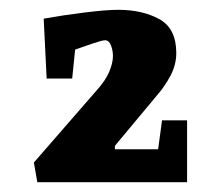

<svg xmlns="http://www.w3.org/2000/svg" viewBox="-20 -734 448 391"><path d="M75 -574 69 -696Q108 -703 152 -708.5Q196 -714 221 -714Q270 -714 304.5 -695Q339 -676 339 -626Q339 -602 327 -579.5Q315 -557 299 -539L214 -437V-430H302L310 -489H361V-363H56L49 -403L176 -549Q195 -570 202.5 -588Q210 -606 210 -620Q210 -631 206 -641.5Q202 -652 194 -652Q188 -652 169 -645.5Q150 -639 133 -633L127 -574Z"/></svg>

Font: Grenze Gotisch
Style: Bold
Weight: 700
Designer: Renata Polastri
Foundry: Omnibus-Type
Version: Version 1.001